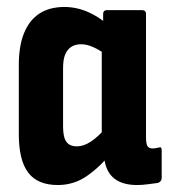

<svg xmlns="http://www.w3.org/2000/svg" viewBox="-20 -523 484 551"><path d="M146 8Q88 8 61 -27.5Q34 -63 34 -138V-337Q34 -391 49 -428Q64 -465 93 -484Q122 -503 165 -503Q199 -503 231.5 -489Q264 -475 288 -453L283 -367Q265 -380 247 -388Q229 -396 213 -396Q196 -396 184.5 -388.5Q173 -381 167 -366.5Q161 -352 161 -327V-160Q161 -129 170.5 -116Q180 -103 201 -103Q220 -103 240.5 -116.5Q261 -130 284 -156L298 -83Q267 -44 229.5 -18Q192 8 146 8ZM373 8Q326 8 302 -16Q278 -40 278 -89V-108L272 -123V-411L276 -442V-483Q276 -494 288 -494H387Q399 -494 399 -483V-130Q399 -111 403 -104Q407 -97 418 -97Q424 -97 428 -98Q432 -99 437 -100Q444 -102 444 -92V-12Q444 -2 433 2Q418 4 402.5 6Q387 8 373 8Z"/></svg>

Font: Sofia Sans Condensed ExtraBold
Style: Regular
Weight: 800
Designer: Botio Nikoltchev, Ani Petrova
Foundry: lettersoup
Version: Version 4.101